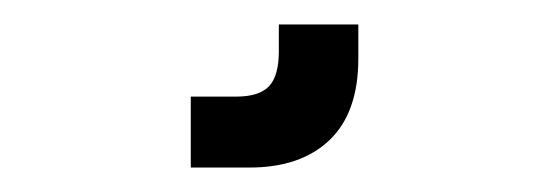

<svg xmlns="http://www.w3.org/2000/svg" viewBox="-20 31 440 157"><path d="M208 73V51H273V79Q273 123 249.5 145.5Q226 168 184 168H136V110H173Q192 110 200 101.5Q208 93 208 73Z"/></svg>

Font: Teko Light
Style: Regular
Weight: 300
Designer: Manushi Parikh, Jonny Pinhorn
Foundry: Indian Type Foundry
Version: Version 1.105;PS 1.0;hotconv 1.0.78;makeotf.lib2.5.61930; tt